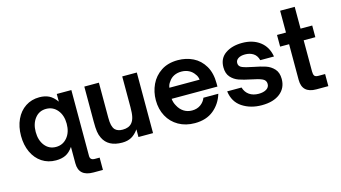

<svg xmlns="http://www.w3.org/2000/svg" viewBox="-101 -1139 3047 1717"><g transform="rotate(-15 1422.5 -280.5)"><path d="M581 202Q446 202 446 81V-71Q414 -25 376.5 -7Q339 11 287 11Q214 11 158 -26Q102 -63 71 -129.5Q40 -196 40 -281Q40 -366 71 -432.5Q102 -499 158 -536Q214 -573 287 -573Q338 -573 375.5 -554.5Q413 -536 446 -490V-561H581V49Q581 88 624 88H669V202ZM463 -281Q463 -359 422.5 -408Q382 -457 318 -457Q254 -457 215 -407.5Q176 -358 176 -281Q176 -204 215 -154.5Q254 -105 318 -105Q382 -105 422.5 -154Q463 -203 463 -281Z M725 -82Q711 -110 706 -143.5Q701 -177 701 -238V-561H836V-237Q836 -194 842.5 -167.5Q849 -141 863 -125Q887 -100 934 -100Q992 -100 1020 -134Q1037 -154 1044.5 -187Q1052 -220 1052 -276V-561H1187V0H1052V-71Q1021 -28 985.5 -8.5Q950 11 900 11Q770 11 725 -82Z M1287 -277Q1287 -354 1318.5 -421.5Q1350 -489 1413.5 -531Q1477 -573 1569 -573Q1645 -573 1709 -541.5Q1773 -510 1812 -444.5Q1851 -379 1851 -282V-253H1427Q1430 -218 1448 -187Q1468 -148 1501.5 -126.5Q1535 -105 1578 -105Q1624 -105 1657 -128.5Q1690 -152 1704 -189H1842Q1815 -100 1747 -44.5Q1679 11 1573 11Q1488 11 1423 -26Q1358 -63 1322.5 -128.5Q1287 -194 1287 -277ZM1713 -354Q1709 -386 1692 -406Q1673 -435 1642 -450.5Q1611 -466 1573 -466Q1535 -466 1504.5 -451Q1474 -436 1455 -406Q1437 -384 1433 -354Z M1924 -189H2057Q2070 -144 2105 -119.5Q2140 -95 2192 -95Q2236 -95 2263.5 -112Q2291 -129 2291 -160Q2291 -194 2258.5 -209Q2226 -224 2158 -237Q2093 -250 2050 -265Q2007 -280 1977 -313.5Q1947 -347 1947 -405Q1947 -488 2008.5 -530.5Q2070 -573 2164 -573Q2263 -573 2328.5 -523Q2394 -473 2409 -382H2282Q2271 -426 2239 -446.5Q2207 -467 2163 -467Q2123 -467 2099.5 -451.5Q2076 -436 2076 -410Q2076 -379 2107 -366Q2138 -353 2205 -340Q2274 -327 2317.5 -312.5Q2361 -298 2392.5 -264Q2424 -230 2424 -170Q2424 -87 2362.5 -38Q2301 11 2193 11Q2089 11 2013 -39Q1937 -89 1924 -189Z M2699 0Q2568 0 2568 -123V-453H2485V-561H2568V-763H2703V-561H2811V-453H2703V-164Q2703 -138 2711.5 -125Q2720 -112 2749 -112H2810V0Z"/></g></svg>

Font: Open Sauce One
Style: Bold
Weight: 700
Designer: Alfredo Marco Pradil
Foundry: Creative Sauce Fz LLC
Version: Version 1.477